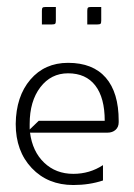

<svg xmlns="http://www.w3.org/2000/svg" viewBox="-20 -525 385 550"><path d="M230 -455V-494Q230 -501 232 -503Q234 -505 241 -505H270V-466Q270 -459 268 -457Q266 -455 259 -455ZM100 -455V-494Q100 -501 102 -503Q104 -505 111 -505H140V-466Q140 -459 138 -457Q136 -455 129 -455ZM25 -170Q26 -249 67 -297Q108 -345 175 -345Q246 -345 283 -302.5Q320 -260 320 -179V-175Q320 -161 311 -153Q302 -145 288 -145H66Q73 -91 106.5 -59Q140 -27 190 -27Q237 -27 275 -52V-8Q236 5 190 5Q117 5 71 -43.5Q25 -92 25 -170ZM65 -170V-154L91 -179H280Q280 -245 253 -280Q226 -315 175 -315Q126 -315 95.5 -275Q65 -235 65 -170Z"/></svg>

Font: Glametrix
Style: Light
Weight: 300
Designer: gluk
Foundry: gluk
Version: Version 0.40